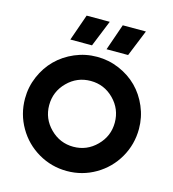

<svg xmlns="http://www.w3.org/2000/svg" viewBox="-128 -990 1001 1108"><g transform="rotate(15 373.0 -436.0)"><path d="M32.2 -330.1Q32.2 -399.4 59.3 -462.4Q86.4 -525.4 132.1 -570.8Q177.7 -616.2 240.7 -643.1Q303.7 -669.9 373 -669.9Q442.4 -669.9 505.4 -643.1Q568.4 -616.2 613.8 -570.8Q659.2 -525.4 686 -462.4Q712.9 -399.4 712.9 -330.1Q712.9 -237.3 667.5 -158.4Q622.1 -79.6 543.7 -33.7Q465.3 12.2 373 12.2Q280.8 12.2 202.1 -33.7Q123.5 -79.6 77.9 -158.4Q32.2 -237.3 32.2 -330.1ZM176.8 -329.1Q176.8 -248.5 234.6 -190.7Q292.5 -132.8 373 -132.8Q453.6 -132.8 511.2 -190.7Q568.8 -248.5 568.8 -329.1Q568.8 -410.2 511.5 -468Q454.1 -525.9 373 -525.9Q292 -525.9 234.4 -468Q176.8 -410.2 176.8 -329.1ZM196.8 -726.1 252 -883.8H390.1L326.2 -726.1ZM413.1 -726.1 467.8 -883.8H606L542 -726.1Z"/></g></svg>

Font: Human Sans
Style: Bold
Weight: 700
Designer: Tim Radville
Foundry: Continuum
Version: Version 1.000;FEAKit 1.0